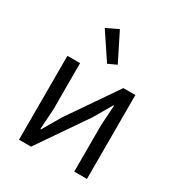

<svg xmlns="http://www.w3.org/2000/svg" viewBox="-183 -901 953 1023"><g transform="rotate(30 294.0 -389.5)"><path d="M85 -516H163V-230L155 -106H159L223 -216L429 -516H503V0H425V-286L433 -410H429L365 -300L159 0H85ZM183 -744 256 -779 341 -609 289 -585Z"/></g></svg>

Font: IBM Plex Sans
Style: Regular
Weight: 400
Designer: Mike Abbink, Paul van der Laan, Pieter van Rosmalen
Foundry: Bold Monday
Version: Version 3.005